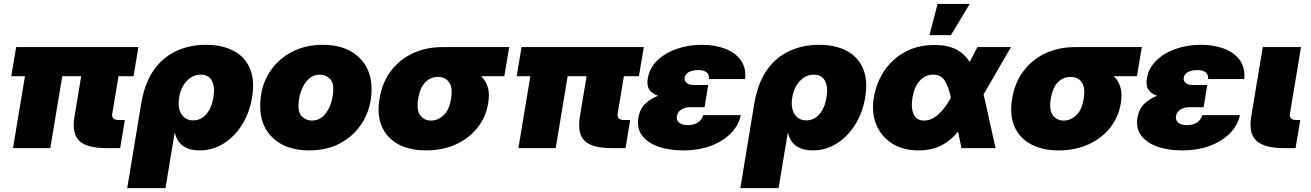

<svg xmlns="http://www.w3.org/2000/svg" viewBox="-20 -756 6690 980"><path d="M524.9 0Q422.4 0 384.3 -37.4Q346.2 -74.7 359.9 -159.2L394.5 -367.2H297.9L236.8 0H46.4L107.4 -367.2H37.6L62.5 -515.6H686.5L661.6 -367.2H585L553.2 -177.7Q547.9 -143.6 584 -143.6H617.2L593.3 0Z M629.4 204.1 700.2 -224.6Q717.8 -331.1 764.6 -397.7Q811.5 -464.4 880.1 -495.8Q948.7 -527.3 1030.8 -527.3Q1113.3 -527.3 1171.4 -497.1Q1229.5 -466.8 1255.4 -407Q1281.2 -347.2 1266.6 -258.3Q1253.4 -179.2 1214.8 -118.4Q1176.3 -57.6 1120.6 -22.9Q1064.9 11.7 999.5 11.7Q895 11.7 873 -76.2H871.1L824.7 204.1ZM966.3 -141.6Q1006.3 -141.6 1033.4 -173.6Q1060.5 -205.6 1069.3 -258.8Q1078.1 -312 1061.5 -343.5Q1044.9 -375 1004.9 -375Q964.8 -375 934.1 -343.5Q903.3 -312 894.5 -258.8Q885.7 -205.6 906 -173.6Q926.3 -141.6 966.3 -141.6Z M1557.6 11.7Q1442.9 11.7 1375.5 -49.3Q1308.1 -110.4 1308.1 -214.8Q1308.1 -306.2 1349.1 -376.5Q1390.1 -446.8 1462.2 -487.1Q1534.2 -527.3 1627 -527.3Q1742.2 -527.3 1809.3 -466.3Q1876.5 -405.3 1876.5 -300.8Q1876.5 -215.3 1837.6 -144.3Q1798.8 -73.2 1727.3 -30.8Q1655.8 11.7 1557.6 11.7ZM1570.8 -140.6Q1607.4 -140.6 1632.1 -165.5Q1656.7 -190.4 1668.9 -227.8Q1681.2 -265.1 1681.2 -301.8Q1681.2 -339.4 1660.4 -357.2Q1639.6 -375 1613.8 -375Q1577.1 -375 1552.7 -350.1Q1528.3 -325.2 1515.9 -288.1Q1503.4 -251 1503.4 -213.9Q1503.4 -176.8 1524.2 -158.7Q1544.9 -140.6 1570.8 -140.6Z M2154.8 11.7Q2071.3 11.7 2012.9 -19.8Q1954.6 -51.3 1929 -110.4Q1903.3 -169.4 1917 -252Q1930.7 -334.5 1974.9 -393.3Q2019 -452.1 2086.9 -483.9Q2154.8 -515.6 2238.3 -515.6H2579.1L2554.2 -367.2H2435.5Q2459.5 -344.7 2469.7 -310.8Q2480 -276.9 2471.7 -228.5Q2460 -157.7 2416.7 -103.5Q2373.5 -49.3 2306.2 -18.8Q2238.8 11.7 2154.8 11.7ZM2216.8 -363.3H2212.9Q2178.2 -363.3 2151.1 -336.7Q2124 -310.1 2114.3 -252Q2105 -193.8 2125.2 -167.2Q2145.5 -140.6 2180.2 -140.6Q2214.8 -140.6 2243.9 -167.2Q2272.9 -193.8 2282.2 -252Q2292 -310.1 2271.7 -336.7Q2251.5 -363.3 2216.8 -363.3Z M3104.5 0Q3002 0 2963.9 -37.4Q2925.8 -74.7 2939.5 -159.2L2974.1 -367.2H2877.4L2816.4 0H2626L2687 -367.2H2617.2L2642.1 -515.6H3266.1L3241.2 -367.2H3164.6L3132.8 -177.7Q3127.4 -143.6 3163.6 -143.6H3196.8L3172.9 0Z M3465.8 11.7Q3395.5 11.7 3340.8 -7.3Q3286.1 -26.4 3257.8 -63.7Q3229.5 -101.1 3238.3 -154.8Q3245.6 -199.2 3272.9 -225.8Q3300.3 -252.4 3338.9 -267.1Q3308.6 -277.3 3294.4 -298.3Q3280.3 -319.3 3286.6 -356.4Q3295.4 -408.7 3334.7 -447Q3374 -485.4 3433.6 -506.3Q3493.2 -527.3 3562 -527.3Q3627.4 -527.3 3679.4 -508.1Q3731.4 -488.8 3760.3 -450Q3789.1 -411.1 3783.2 -352.5H3599.1Q3600.6 -376.5 3585.7 -387.5Q3570.8 -398.4 3543.5 -398.4Q3518.1 -398.4 3498 -389.2Q3478 -379.9 3474.6 -359.9Q3472.2 -343.3 3484.4 -332.8Q3496.6 -322.3 3521 -322.3H3594.7L3589.4 -291H3589.8L3576.2 -209H3503.4Q3476.6 -209 3457.8 -197Q3439 -185.1 3435.1 -163.6Q3431.6 -142.1 3446.8 -129.6Q3461.9 -117.2 3491.2 -117.2Q3522 -117.2 3542.2 -130.9Q3562.5 -144.5 3569.3 -168.5H3761.2Q3751 -117.7 3711.7 -76.9Q3672.4 -36.1 3609.6 -12.2Q3546.9 11.7 3465.8 11.7Z M3758.8 204.1 3829.6 -224.6Q3847.2 -331.1 3894 -397.7Q3940.9 -464.4 4009.5 -495.8Q4078.1 -527.3 4160.2 -527.3Q4242.7 -527.3 4300.8 -497.1Q4358.9 -466.8 4384.8 -407Q4410.6 -347.2 4396 -258.3Q4382.8 -179.2 4344.2 -118.4Q4305.7 -57.6 4250 -22.9Q4194.3 11.7 4128.9 11.7Q4024.4 11.7 4002.4 -76.2H4000.5L3954.1 204.1ZM4095.7 -141.6Q4135.7 -141.6 4162.8 -173.6Q4189.9 -205.6 4198.7 -258.8Q4207.5 -312 4190.9 -343.5Q4174.3 -375 4134.3 -375Q4094.2 -375 4063.5 -343.5Q4032.7 -312 4023.9 -258.8Q4015.1 -205.6 4035.4 -173.6Q4055.7 -141.6 4095.7 -141.6Z M4668.9 11.7Q4589.4 11.7 4533.4 -23.7Q4477.5 -59.1 4452.6 -120.1Q4427.7 -181.2 4439.9 -256.8Q4453.1 -334.5 4494.1 -395.3Q4535.2 -456.1 4600.1 -491.2Q4665 -526.4 4750 -526.4Q4816.4 -526.4 4860.6 -503.7Q4904.8 -481 4929.2 -439.5L4969.2 -515.6H5140.1L5000.5 -274.4L5061.5 0H4887.7L4870.1 -84.5Q4831.5 -36.6 4782.2 -12.5Q4732.9 11.7 4668.9 11.7ZM4833.5 -257.3 4833 -258.8Q4822.3 -311.5 4802.7 -343.3Q4783.2 -375 4742.7 -375Q4703.1 -375 4674.8 -344Q4646.5 -313 4637.7 -259.8Q4628.4 -205.1 4643.6 -172.9Q4658.7 -140.6 4696.3 -140.6Q4736.8 -140.6 4772.2 -174.6Q4807.6 -208.5 4832.5 -255.9ZM4724.1 -576.7 4765.6 -735.8H4929.7L4833.5 -576.7Z M5383.8 11.7Q5300.3 11.7 5241.9 -19.8Q5183.6 -51.3 5158 -110.4Q5132.3 -169.4 5146 -252Q5159.7 -334.5 5203.9 -393.3Q5248 -452.1 5315.9 -483.9Q5383.8 -515.6 5467.3 -515.6H5808.1L5783.2 -367.2H5664.6Q5688.5 -344.7 5698.7 -310.8Q5709 -276.9 5700.7 -228.5Q5689 -157.7 5645.8 -103.5Q5602.5 -49.3 5535.2 -18.8Q5467.8 11.7 5383.8 11.7ZM5445.8 -363.3H5441.9Q5407.2 -363.3 5380.1 -336.7Q5353 -310.1 5343.3 -252Q5334 -193.8 5354.2 -167.2Q5374.5 -140.6 5409.2 -140.6Q5443.8 -140.6 5472.9 -167.2Q5502 -193.8 5511.2 -252Q5521 -310.1 5500.7 -336.7Q5480.5 -363.3 5445.8 -363.3Z M6013.2 11.7Q5942.9 11.7 5888.2 -7.3Q5833.5 -26.4 5805.2 -63.7Q5776.9 -101.1 5785.6 -154.8Q5793 -199.2 5820.3 -225.8Q5847.7 -252.4 5886.2 -267.1Q5856 -277.3 5841.8 -298.3Q5827.6 -319.3 5834 -356.4Q5842.8 -408.7 5882.1 -447Q5921.4 -485.4 5981 -506.3Q6040.5 -527.3 6109.4 -527.3Q6174.8 -527.3 6226.8 -508.1Q6278.8 -488.8 6307.6 -450Q6336.4 -411.1 6330.6 -352.5H6146.5Q6147.9 -376.5 6133.1 -387.5Q6118.2 -398.4 6090.8 -398.4Q6065.4 -398.4 6045.4 -389.2Q6025.4 -379.9 6022 -359.9Q6019.5 -343.3 6031.7 -332.8Q6043.9 -322.3 6068.4 -322.3H6142.1L6136.7 -291H6137.2L6123.5 -209H6050.8Q6023.9 -209 6005.1 -197Q5986.3 -185.1 5982.4 -163.6Q5979 -142.1 5994.1 -129.6Q6009.3 -117.2 6038.6 -117.2Q6069.3 -117.2 6089.6 -130.9Q6109.9 -144.5 6116.7 -168.5H6308.6Q6298.3 -117.7 6259 -76.9Q6219.7 -36.1 6157 -12.2Q6094.2 11.7 6013.2 11.7Z M6536.1 0Q6433.6 0 6393.1 -37.4Q6352.5 -74.7 6366.2 -159.2L6425.3 -515.6H6620.6L6564.5 -177.7Q6559.1 -143.6 6595.2 -143.6H6616.7L6592.8 0Z"/></svg>

Font: Inter Display Black
Style: Italic
Weight: 900
Italic angle: -9.39999°
Designer: Rasmus Andersson
Foundry: rsms
Version: Version 4.000;git-a52131595